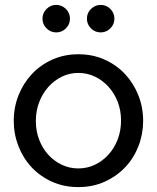

<svg xmlns="http://www.w3.org/2000/svg" viewBox="-20 -752 639 782"><path d="M299 10Q240 10 191.5 -12Q143 -34 108.5 -71Q74 -108 55 -157Q36 -206 36 -260Q36 -315 55.5 -364Q75 -413 109.5 -450Q144 -487 192.5 -509Q241 -531 299 -531Q358 -531 406.5 -509Q455 -487 489.5 -450Q524 -413 543.5 -364Q563 -315 563 -260Q563 -206 544 -157Q525 -108 490 -71Q455 -34 406.5 -12Q358 10 299 10ZM126 -259Q126 -218 139.5 -183Q153 -148 176.5 -122Q200 -96 231.5 -81Q263 -66 299 -66Q335 -66 366.5 -81Q398 -96 422 -122.5Q446 -149 459.5 -184.5Q473 -220 473 -261Q473 -302 459.5 -337Q446 -372 422 -398.5Q398 -425 366.5 -440Q335 -455 299 -455Q263 -455 231.5 -439.5Q200 -424 176.5 -397.5Q153 -371 139.5 -335.5Q126 -300 126 -259ZM153 -676Q153 -699 169.5 -715.5Q186 -732 209 -732Q232 -732 248.5 -715.5Q265 -699 265 -676Q265 -653 248.5 -636.5Q232 -620 209 -620Q186 -620 169.5 -636.5Q153 -653 153 -676ZM334 -676Q334 -699 350.5 -715.5Q367 -732 390 -732Q413 -732 429.5 -715.5Q446 -699 446 -676Q446 -653 429.5 -636.5Q413 -620 390 -620Q367 -620 350.5 -636.5Q334 -653 334 -676Z"/></svg>

Font: Rising Sun
Style: Regular
Weight: 400
Designer: Matt McInerney, Pablo Impallari, Rodrigo Fuenzalida (Raleway font), Stephen Hutchings (Greek), Cristiano Sobral (main ch
Foundry: The Rising Sun Project Authors
Version: Version 4.327; ttfautohint (v1.8.4.7-5d5b-dirty)